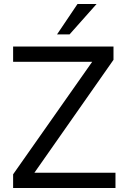

<svg xmlns="http://www.w3.org/2000/svg" viewBox="-20 -946 639 966"><path d="M46 0V-69L474 -678L472 -635H46V-712H551V-645L123 -34L125 -77H561V0ZM330 -773H267L370 -926H466Z"/></svg>

Font: Muli Medium
Style: Regular
Weight: 500
Designer: Vernon Adams
Foundry: Vernon Adams
Version: Version 2.100; ttfautohint (v1.8.1.43-b0c9)